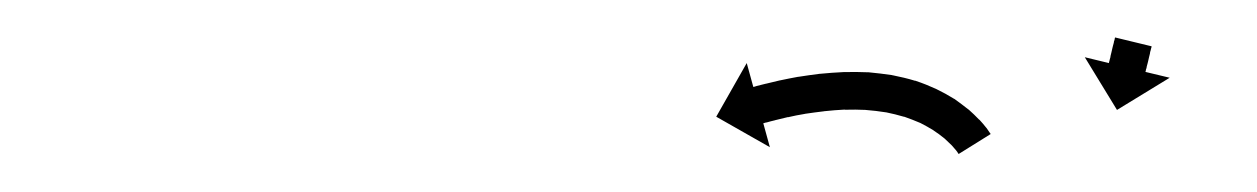

<svg xmlns="http://www.w3.org/2000/svg" viewBox="-20 -560 668 102"><path d="M591.8 -535.3C591.8 -535.3 591.8 -535.4 591.8 -535.4L572.4 -540.1C572.3 -540 572.3 -540 572.3 -539.9C572.3 -539.8 572.3 -539.6 572.2 -539.5C572.2 -539.3 572.1 -539 572.1 -538.8C572 -538.5 571.9 -538.2 571.8 -538C571.8 -537.6 571.7 -537.3 571.6 -536.9C571.5 -536.5 571.4 -536.2 571.3 -535.8C571.2 -535.4 571.1 -535 571 -534.6C570.9 -534.1 570.8 -533.7 570.7 -533.3C570.6 -532.9 570.5 -532.4 570.4 -532C570.3 -531.6 570.2 -531.2 570.1 -530.8C570 -530.4 569.9 -530 569.9 -529.6C569.8 -529.3 569.7 -529 569.6 -528.6C569.5 -528.3 569.5 -528 569.4 -527.7C569.3 -527.5 569.3 -527.3 569.2 -527.1C569.2 -526.9 569.2 -526.8 569.1 -526.6C569.1 -526.6 569.1 -526.5 569.1 -526.5L556.3 -529.6L573.4 -501.6L601.4 -518.7L588.5 -521.8C588.6 -521.9 588.6 -521.9 588.6 -522C588.6 -522.1 588.6 -522.3 588.7 -522.4C588.7 -522.6 588.8 -522.8 588.8 -523.1C588.9 -523.4 589 -523.7 589.1 -523.9C589.1 -524.3 589.2 -524.6 589.3 -525C589.4 -525.4 589.5 -525.7 589.6 -526.1C589.7 -526.5 589.8 -526.9 589.9 -527.3C590 -527.8 590.1 -528.2 590.2 -528.6C590.3 -529 590.4 -529.5 590.5 -529.9C590.6 -530.3 590.7 -530.7 590.8 -531.1C590.9 -531.5 591 -531.9 591 -532.3C591.1 -532.6 591.2 -532.9 591.3 -533.3C591.4 -533.6 591.4 -533.9 591.5 -534.2C591.6 -534.4 591.6 -534.6 591.7 -534.8C591.7 -535 591.7 -535.1 591.8 -535.3ZM489 -478.6C489.1 -478.5 489.2 -478.3 489.3 -478.2L506.3 -488.8C506.2 -489 506 -489.2 505.9 -489.4C505.9 -489.4 505.9 -489.4 505.8 -489.5C505.8 -489.5 505.8 -489.5 505.8 -489.5C505.2 -490.4 504.6 -491.2 504.1 -492C504.1 -492 504 -492 504 -492.1C503.9 -492.2 503.9 -492.2 503.9 -492.2C502.8 -493.6 501.6 -495 500.4 -496.3C500.4 -496.3 500.3 -496.4 500.3 -496.4C500.2 -496.5 500.1 -496.5 500.1 -496.5C498.4 -498.3 496.6 -500 494.7 -501.7C494.7 -501.7 494.6 -501.7 494.6 -501.8C494.5 -501.9 494.4 -501.9 494.4 -501.9C492 -503.8 489.6 -505.6 487.1 -507.4C487.1 -507.4 487 -507.4 486.9 -507.5C486.8 -507.5 486.7 -507.6 486.7 -507.6C483.8 -509.4 480.7 -511.1 477.6 -512.6C477.6 -512.6 477.5 -512.7 477.4 -512.7C477.3 -512.8 477.2 -512.8 477.2 -512.8C473.7 -514.4 470.2 -515.8 466.6 -517C466.6 -517 466.5 -517 466.4 -517.1C466.2 -517.1 466.1 -517.1 466.1 -517.1C462.2 -518.3 458.3 -519.2 454.3 -520C454.3 -520 454.2 -520 454.1 -520C454 -520.1 453.9 -520.1 453.9 -520.1C449.8 -520.7 445.6 -521.2 441.4 -521.6C441.4 -521.6 441.3 -521.6 441.2 -521.6C441.1 -521.6 441 -521.6 441 -521.6C436.8 -521.8 432.6 -521.8 428.3 -521.7C428.3 -521.7 428.3 -521.7 428.2 -521.7C428.1 -521.7 428.1 -521.7 428.1 -521.7C423.9 -521.5 419.8 -521.2 415.7 -520.8C415.7 -520.8 415.6 -520.8 415.6 -520.8C415.5 -520.8 415.5 -520.8 415.5 -520.8C411.7 -520.3 407.9 -519.8 404.2 -519.2C404.2 -519.2 404.1 -519.2 404.1 -519.2C404.1 -519.2 404 -519.2 404 -519.2C400.8 -518.6 397.6 -518 394.4 -517.3C394.4 -517.3 394.4 -517.3 394.3 -517.3C394.3 -517.3 394.3 -517.3 394.3 -517.3C391.8 -516.7 389.3 -516.1 386.8 -515.5C386.8 -515.5 386.8 -515.5 386.8 -515.5C386.8 -515.5 386.7 -515.5 386.7 -515.5C385.1 -515.1 383.5 -514.7 381.9 -514.3C381.9 -514.3 381.9 -514.3 381.9 -514.3C381.9 -514.3 381.9 -514.3 381.9 -514.3C381.3 -514.1 380.8 -513.9 380.2 -513.8L376.7 -526.5L360.5 -498L389 -481.8L385.5 -494.5C386.1 -494.7 386.6 -494.8 387.2 -495C387.2 -495 387.2 -495 387.1 -495C387.1 -495 387.1 -494.9 387.1 -494.9C388.6 -495.4 390.2 -495.7 391.7 -496.1C391.7 -496.1 391.7 -496.1 391.6 -496.1C391.6 -496.1 391.6 -496.1 391.6 -496.1C393.9 -496.7 396.3 -497.2 398.6 -497.8C398.6 -497.8 398.6 -497.8 398.6 -497.7C398.5 -497.7 398.5 -497.7 398.5 -497.7C401.5 -498.4 404.5 -499 407.6 -499.5C407.6 -499.5 407.5 -499.5 407.5 -499.5C407.4 -499.5 407.4 -499.5 407.4 -499.5C410.9 -500 414.4 -500.5 417.9 -500.9C417.9 -500.9 417.8 -500.9 417.8 -500.9C417.7 -500.9 417.7 -500.9 417.7 -500.9C421.4 -501.3 425.2 -501.6 429 -501.8C429 -501.8 429 -501.8 428.9 -501.8C428.8 -501.8 428.7 -501.7 428.7 -501.7C432.5 -501.8 436.4 -501.8 440.2 -501.6C440.2 -501.6 440.1 -501.6 440 -501.6C439.9 -501.6 439.8 -501.6 439.8 -501.6C443.5 -501.3 447.1 -500.9 450.8 -500.3C450.8 -500.3 450.7 -500.3 450.6 -500.4C450.5 -500.4 450.4 -500.4 450.4 -500.4C453.8 -499.7 457.2 -498.9 460.5 -497.9C460.5 -497.9 460.4 -498 460.3 -498C460.2 -498 460.1 -498.1 460.1 -498.1C463.2 -497 466.1 -495.9 469.1 -494.6C469.1 -494.6 469 -494.6 468.9 -494.7C468.8 -494.7 468.7 -494.8 468.7 -494.8C471.2 -493.5 473.8 -492.1 476.2 -490.6C476.2 -490.6 476.1 -490.6 476 -490.7C475.9 -490.8 475.8 -490.8 475.8 -490.8C477.9 -489.4 479.9 -488 481.8 -486.4C481.8 -486.4 481.7 -486.5 481.7 -486.5C481.6 -486.6 481.5 -486.7 481.5 -486.7C483 -485.3 484.4 -484 485.8 -482.6C485.8 -482.6 485.8 -482.6 485.7 -482.7C485.6 -482.8 485.6 -482.8 485.6 -482.8C486.5 -481.8 487.4 -480.8 488.2 -479.8C488.2 -479.8 488.2 -479.8 488.1 -479.9C488.1 -479.9 488 -480 488 -480C488.4 -479.5 488.8 -479 489.1 -478.4C489.1 -478.4 489.1 -478.5 489.1 -478.5C489.1 -478.6 489 -478.6 489 -478.6Z"/></svg>

Font: FRB American Cursive Just Arrows Ultra
Style: Bold Italic
Weight: 1000
Italic angle: -25°
Version: Version 2.0;Modular Font Editor K font №1